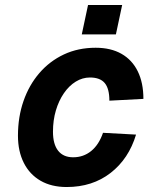

<svg xmlns="http://www.w3.org/2000/svg" viewBox="-20 -740 640 772"><path d="M248 12Q186.8 12 143 -13.3Q99.2 -38.6 75.7 -85.2Q52.2 -131.8 52.2 -194.4Q52.2 -269.6 74.5 -333.8Q96.8 -398 138.2 -446.1Q179.6 -494.2 236.9 -521.1Q294.2 -548 364.8 -548Q425.6 -548 468.5 -523.6Q511.4 -499.2 534 -453.1Q556.6 -407 556.6 -342.4L419.8 -335.2Q419.8 -383.8 401.1 -406.1Q382.4 -428.4 341.6 -428.4Q311.6 -428.4 284.6 -411.8Q257.6 -395.2 237 -365.3Q216.4 -335.4 204.7 -296Q193 -256.6 193 -210.4Q193 -160.2 213.8 -133.9Q234.6 -107.6 274.2 -107.6Q315.6 -107.6 346.6 -132.8Q377.6 -158 394.2 -206L527 -198.8Q497.8 -101.6 424.8 -44.8Q351.8 12 248 12ZM308.8 -601.6 334 -720H471.2L446 -601.6Z"/></svg>

Font: Geist Mono
Style: Italic
Weight: 400
Italic angle: -12°
Monospace: yes
Designer: Basement.studio, Andrés Briganti, Mateo Zaragoza
Foundry: Basement.studio, Vercel, Andrés Briganti, Guido Ferreyra, Mateo Zaragoza
Version: Version 1.500